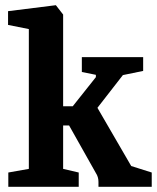

<svg xmlns="http://www.w3.org/2000/svg" viewBox="-20 -719 604 739"><path d="M12 0V-55L91 -69V-607L11 -623V-676L195 -699L223 -663V-310H260L349 -422V-431L295 -442V-499H531V-446L453 -430L355 -304L485 -80L564 -55V0H359V-19Q359 -38 349 -53L246 -236H223V-69L283 -55V0Z"/></svg>

Font: Faustina
Style: Bold
Weight: 700
Designer: Alfonso Garcia
Foundry: http://www.omnibus-type.com
Version: Version 1.200